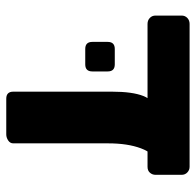

<svg xmlns="http://www.w3.org/2000/svg" viewBox="-26 -584 611 598"><g transform="rotate(90 279.0 -285.5)"><path d="M288 0Q266 0 266 -22V-329Q266 -393 279.5 -427Q293 -461 323 -461H483Q458 -461 442.5 -419.5Q427 -378 427 -318V-22Q427 -12 418 -6Q409 0 399 0ZM55 -440Q44 -440 36.5 -447Q29 -454 29 -465V-546Q29 -557 36.5 -564Q44 -571 55 -571H500Q510 -571 517.5 -564Q525 -557 525 -546V-465Q525 -455 518.5 -447.5Q512 -440 500 -440ZM133 -246Q111 -246 111 -268V-316Q111 -338 133 -338H181Q203 -338 203 -316V-268Q203 -246 181 -246Z"/></g></svg>

Font: DVN-Rubik
Style: Bold
Weight: 700
Designer: Hubert and Fischer
Foundry: Hubert & Fischer
Version: Version 2.102